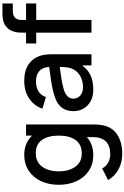

<svg xmlns="http://www.w3.org/2000/svg" viewBox="270 -1076 1070 1651"><g transform="rotate(-90 805.5 -251.0)"><path d="M464.4 -562.5H560.5V15.6Q560.5 63 553.2 98.1Q535.6 181.6 470.9 223.1Q406.2 264.6 305.2 264.6Q234.4 264.6 174.8 232.9Q115.2 201.2 82.5 142.6L182.1 91.8Q199.2 126 232.7 143.8Q266.1 161.6 305.2 161.6Q375.5 161.6 413.6 124Q451.7 86.4 451.2 13.7V-39.6Q390.1 15.6 295.9 15.6Q219.2 15.6 160.9 -23.4Q102.5 -62.5 72 -129.6Q41.5 -196.8 41.5 -281.2Q41.5 -366.2 72.5 -433.3Q103.5 -500.5 162.1 -539.3Q220.7 -578.1 297.9 -578.1Q398.9 -578.1 464.4 -511.2ZM311.5 -83.5Q388.7 -83.5 426.5 -136.7Q464.4 -189.9 464.4 -281.2Q464.4 -373 426.8 -426Q389.2 -479 314.5 -479Q237.3 -479 197.3 -423.8Q157.2 -368.7 157.2 -281.2Q157.2 -193.8 196.8 -138.7Q236.3 -83.5 311.5 -83.5Z M1163.6 0H1067.9V-80.1Q1031.7 -30.8 981.9 -7.6Q932.1 15.6 860.4 15.6Q777.3 15.6 726.1 -32Q674.8 -79.6 674.8 -157.2Q674.8 -214.8 704.6 -254.2Q734.4 -293.5 789.6 -312.5Q811.5 -320.8 835.2 -327.1Q858.9 -333.5 890.4 -339.1Q921.9 -344.7 940.2 -347.7Q958.5 -350.6 1000.2 -356.2Q1042 -361.8 1055.2 -363.8Q1051.8 -420.4 1018.8 -448.7Q985.8 -477.1 932.1 -477.1Q825.7 -477.1 795.9 -391.6L695.8 -421.9Q720.7 -493.2 783.2 -535.6Q845.7 -578.1 935.5 -578.1Q1020.5 -578.1 1075.4 -542Q1130.4 -505.9 1151.9 -436.5Q1163.6 -400.9 1163.6 -340.8ZM1034.2 -155.3Q1055.2 -190.9 1055.2 -272.9Q1036.6 -270 1000.2 -264.9Q963.9 -259.8 948.5 -257.3Q933.1 -254.9 909.9 -250Q886.7 -245.1 867.7 -239.7Q782.2 -216.8 782.2 -155.3Q782.2 -119.6 809.1 -96.2Q835.9 -72.8 882.3 -72.8Q932.6 -72.8 973.4 -94.7Q1014.2 -116.7 1034.2 -155.3Z M1535.2 -676.3Q1497.6 -676.3 1478.3 -657.2Q1459 -638.2 1459 -603V-562.5H1600.6V-475.1H1459V0H1349.6V-475.1H1256.8V-562.5H1349.6V-582.5Q1349.6 -610.8 1351.1 -629.4Q1352.5 -647.9 1361.1 -674.3Q1369.6 -700.7 1386.2 -718.8Q1401.4 -735.8 1419.4 -746.1Q1437.5 -756.3 1459.7 -760.3Q1481.9 -764.2 1494.4 -764.9Q1506.8 -765.6 1529.8 -765.6H1600.6V-676.3Z"/></g></svg>

Font: Manrope3 Semibold
Style: Regular
Weight: 600
Width: 4
Designer: Mikhail Sharanda
Foundry: Mikhail Sharanda
Version: Version 3.000;PS 003.000;hotconv 1.0.88;makeotf.lib2.5.64775